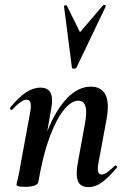

<svg xmlns="http://www.w3.org/2000/svg" viewBox="-20 -751 515 780"><path d="M339 9Q306 9 296.5 -16Q287 -41 296 -89L325 -248Q343 -342 298 -342Q270 -342 239 -304Q208 -266 181 -192.5Q154 -119 136 -12L118 -13Q138 -132 172.5 -218.5Q207 -305 252.5 -352Q298 -399 349 -399Q391 -399 408 -367Q425 -335 413 -267L380 -89Q375 -61 379.5 -51.5Q384 -42 393 -42Q404 -42 417 -52Q430 -62 446 -77Q449 -81 453 -77Q457 -73 454 -69Q423 -32 396 -11.5Q369 9 339 9ZM80 8Q61 8 54 5.5Q47 3 47 0Q47 -4 52.5 -26Q58 -48 62 -74L103 -297Q112 -346 88 -346Q78 -346 63.5 -336Q49 -326 30 -306Q27 -302 23 -306.5Q19 -311 22 -315Q58 -358 87 -376.5Q116 -395 144 -395Q176 -395 186 -372.5Q196 -350 188 -309L136 -12Q131 8 80 8ZM272 -477 240 -726Q240 -729 245.5 -729.5Q251 -730 252 -727L305 -620L399 -730Q401 -732 406 -730.5Q411 -729 410 -726L291 -477Q288 -472 280 -472Q272 -472 272 -477Z"/></svg>

Font: Cormorant
Style: Bold Italic
Weight: 700
Italic angle: -10°
Designer: Christian Thalmann (Catharsis Fonts)
Foundry: Catharsis Fonts
Version: Version 4.000